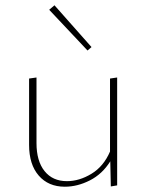

<svg xmlns="http://www.w3.org/2000/svg" viewBox="-20 -703 553 726"><path d="M423 -410V-2L399 2L397 -93Q367 -45 320 -21Q273 3 225 3Q163 3 126.5 -39Q90 -81 90 -155V-406L118 -410V-162Q118 -94 148.5 -56Q179 -18 233 -18Q280 -18 326 -46Q372 -74 396 -130V-406ZM166 -666 186 -683 326 -525 311 -512Z"/></svg>

Font: Ysabeau Extralight
Style: Regular
Weight: 200
Designer: Christian Thalmann (Catharsis Fonts)
Version: Version 0.003